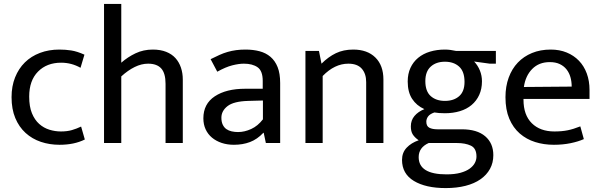

<svg xmlns="http://www.w3.org/2000/svg" viewBox="-20 -730 3065 980"><path d="M291 -59Q323 -59 347 -66Q371 -73 394 -84L413 -18Q359 9 284 9Q233 9 188.5 -6Q144 -21 110.5 -51.5Q77 -82 58 -127.5Q39 -173 39 -234Q39 -290 57 -335Q75 -380 107 -411.5Q139 -443 184 -460Q229 -477 283 -477Q314 -477 343.5 -472.5Q373 -468 411 -451L391 -384Q345 -410 292 -410Q219 -410 174 -364.5Q129 -319 129 -237Q129 -186 143 -152Q157 -118 180 -97.5Q203 -77 232 -68Q261 -59 291 -59Z M599 0H511V-710H599V-410Q632 -439 672 -458Q712 -477 760 -477Q799 -477 828 -465.5Q857 -454 875.5 -433.5Q894 -413 903.5 -385Q913 -357 913 -324V0H825V-302Q825 -356 803 -380.5Q781 -405 736 -405Q702 -405 667.5 -388Q633 -371 599 -340Z M1055 -428Q1079 -440 1100 -449.5Q1121 -459 1142 -465Q1163 -471 1185 -474Q1207 -477 1233 -477Q1272 -477 1304.5 -468.5Q1337 -460 1360.5 -440Q1384 -420 1397 -387.5Q1410 -355 1410 -306V0H1337L1326 -52H1324Q1293 -19 1256 -5Q1219 9 1174 9Q1140 9 1111.5 -0.5Q1083 -10 1062 -27.5Q1041 -45 1029.5 -70Q1018 -95 1018 -126Q1018 -200 1076.5 -238.5Q1135 -277 1231 -277H1321V-317Q1321 -368 1295 -386.5Q1269 -405 1225 -405Q1199 -405 1165.5 -396.5Q1132 -388 1089 -364ZM1322 -217 1248 -215Q1173 -213 1141.5 -188.5Q1110 -164 1110 -129Q1110 -108 1117 -93.5Q1124 -79 1135.5 -71Q1147 -63 1162.5 -59.5Q1178 -56 1195 -56Q1228 -56 1262 -71.5Q1296 -87 1322 -121Z M1627 0H1539V-470H1608L1621 -405Q1656 -440 1694.5 -458.5Q1733 -477 1783 -477Q1855 -477 1896 -436.5Q1937 -396 1937 -324V0H1849V-311Q1849 -354 1826.5 -379.5Q1804 -405 1758 -405Q1688 -405 1627 -342Z M2061 -314Q2061 -353 2075 -383.5Q2089 -414 2114.5 -435Q2140 -456 2175 -466.5Q2210 -477 2251 -477Q2266 -477 2280 -475Q2294 -473 2308 -470H2511V-405H2480L2400 -416Q2419 -396 2429.5 -370Q2440 -344 2440 -315Q2440 -276 2426 -245.5Q2412 -215 2387 -194Q2362 -173 2327 -162.5Q2292 -152 2251 -152Q2220 -152 2197 -156Q2174 -148 2165 -135.5Q2156 -123 2156 -109Q2156 -86 2171.5 -78Q2187 -70 2213 -70H2337Q2415 -70 2456.5 -34.5Q2498 1 2498 62Q2498 101 2481 132Q2464 163 2432.5 185Q2401 207 2356 218.5Q2311 230 2255 230Q2153 230 2092.5 193.5Q2032 157 2032 86Q2032 49 2055.5 24Q2079 -1 2117 -14Q2097 -28 2087 -43.5Q2077 -59 2077 -85Q2077 -116 2095.5 -138Q2114 -160 2146 -173Q2106 -191 2083.5 -225.5Q2061 -260 2061 -314ZM2168 0Q2117 23 2117 72Q2117 160 2259 160Q2301 160 2330 152Q2359 144 2377 131Q2395 118 2403.5 102Q2412 86 2412 69Q2412 27 2383.5 13.5Q2355 0 2312 0ZM2351 -312Q2351 -365 2323.5 -390Q2296 -415 2251 -415Q2206 -415 2178.5 -390Q2151 -365 2151 -316Q2151 -264 2178.5 -239.5Q2206 -215 2251 -215Q2296 -215 2323.5 -239Q2351 -263 2351 -312Z M2989 -225H2652V-221Q2652 -143 2694.5 -101Q2737 -59 2810 -59Q2848 -59 2877.5 -65Q2907 -71 2942 -85L2960 -20Q2931 -7 2891.5 1Q2852 9 2807 9Q2756 9 2711.5 -5Q2667 -19 2633 -48.5Q2599 -78 2579.5 -124Q2560 -170 2560 -234Q2560 -289 2576.5 -334Q2593 -379 2623 -410.5Q2653 -442 2695.5 -459.5Q2738 -477 2791 -477Q2836 -477 2872.5 -462Q2909 -447 2935 -420Q2961 -393 2975 -355Q2989 -317 2989 -271ZM2898 -288Q2898 -314 2891.5 -336.5Q2885 -359 2871.5 -376Q2858 -393 2837 -403Q2816 -413 2786 -413Q2731 -413 2696.5 -378Q2662 -343 2654 -286Z"/></svg>

Font: Mukta Mahee
Style: Regular
Weight: 400
Designer: Shuchita Grover, Noopur Datye, Girish Dalvi, Yashodeep Gholap
Foundry: Ek Type
Version: Version 2.538;PS 1.000;hotconv 16.6.51;makeotf.lib2.5.65220;